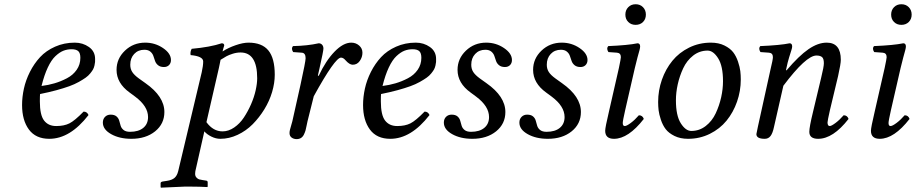

<svg xmlns="http://www.w3.org/2000/svg" viewBox="-20 -638 4274 896"><path d="M355 -368.2Q355 -390.6 345.2 -399.4Q335.4 -408.2 314 -408.2Q293.5 -408.2 275.6 -401.1Q257.8 -394 238.8 -376.2Q219.7 -358.4 203.1 -323.2Q186.5 -288.1 173.8 -236.8Q205.6 -240.7 234.6 -249.3Q263.7 -257.8 292.2 -272.7Q320.8 -287.6 337.9 -312.3Q355 -336.9 355 -368.2ZM167 -199.2Q166 -191.4 166 -165Q166 -101.1 185.8 -75.4Q205.6 -49.8 242.2 -49.8Q279.3 -49.8 304 -62.3Q328.6 -74.7 370.1 -117.2Q386.2 -117.2 393.1 -101.1Q307.1 9.8 210 9.8Q147 9.8 115 -33.4Q83 -76.7 83 -147.9Q83 -185.5 91.6 -224.6Q100.1 -263.7 119.6 -302.5Q139.2 -341.3 167 -371.3Q194.8 -401.4 237.1 -420.2Q279.3 -439 329.1 -439Q366.2 -439 395 -418.7Q423.8 -398.4 423.8 -362.8Q423.8 -354 423.6 -348.6Q423.3 -343.3 420.9 -332.5Q418.5 -321.8 414.3 -314.2Q410.2 -306.6 401.1 -295.4Q392.1 -284.2 379.6 -275.4Q367.2 -266.6 347.7 -255.6Q328.1 -244.6 303.2 -235.6Q278.3 -226.6 243.4 -217Q208.5 -207.5 167 -199.2Z M460 -65.9Q460 -82.5 470.2 -92.8Q480.5 -103 496.1 -103Q514.2 -103 523.7 -94.7Q533.2 -86.4 536.4 -74.7Q539.6 -63 543 -51.3Q546.4 -39.6 556.9 -31.2Q567.4 -22.9 586.9 -22.9Q626.5 -22.9 648.7 -41.3Q670.9 -59.6 670.9 -91.8Q670.9 -142.1 610.8 -187L585 -206.1Q523.9 -250 523.9 -312Q523.9 -364.3 563 -401.6Q602.1 -439 657.7 -439Q703.6 -439 740.7 -413.8Q777.8 -388.7 777.8 -357.9Q777.8 -343.3 768.8 -334.2Q759.8 -325.2 745.1 -325.2Q728 -325.2 717.8 -333.5Q707.5 -341.8 703.6 -353.5Q699.7 -365.2 695.6 -377.2Q691.4 -389.2 681.2 -397.5Q670.9 -405.8 653.8 -405.8Q624.5 -405.8 606.2 -386.2Q587.9 -366.7 587.9 -335.9Q587.9 -316.4 597.2 -302Q606.4 -287.6 627.9 -272L658.7 -250Q747.1 -188 747.1 -115.2Q747.1 -60.1 703.9 -25.1Q660.6 9.8 592.8 9.8Q537.6 9.8 498.8 -12Q460 -33.7 460 -65.9Z M1009.3 -358.9Q1008.3 -353 1005.6 -340.3Q1002.9 -327.6 1001.5 -320.8L943.4 -67.9Q974.6 -24.9 1018.6 -24.9Q1046.4 -24.9 1072.8 -43Q1099.1 -61 1117.9 -89.4Q1136.7 -117.7 1151.4 -151.1Q1166 -184.6 1173.1 -216.6Q1180.2 -248.5 1180.2 -272.9Q1180.2 -393.1 1102.5 -393.1Q1084.5 -393.1 1065.9 -387.2Q1047.4 -381.3 1036.4 -375.2Q1025.4 -369.1 1009.3 -358.9ZM933.6 -24.9 891.6 161.1Q890.6 166 890.6 172.9Q890.6 184.1 897 190.7Q903.3 197.3 909.2 199Q915 200.7 924.3 202.1L943.4 205.1Q949.2 206.5 949.2 212.9V232.9L947.3 234.9Q909.7 232.9 873.5 232.9H840.3L731.4 237.8L729.5 235.8V216.8Q729.5 210.9 739.3 209L758.3 206.1Q782.2 202.6 794.2 192.4Q806.2 182.1 811.5 161.1L921.4 -300.8Q928.2 -331.5 928.2 -351.1Q928.2 -375.5 869.6 -380.9Q866.7 -396 874.5 -410.2Q960.4 -418 1014.6 -436Q1026.4 -436 1026.4 -425.8Q1024.9 -420.9 1022.2 -411.9Q1019.5 -402.8 1018.6 -397.9Q1044.9 -415 1079.6 -427Q1114.3 -439 1139.6 -439Q1202.6 -439 1232.4 -402.6Q1262.2 -366.2 1262.2 -289.1Q1262.2 -250.5 1249.8 -208.5Q1237.3 -166.5 1213.6 -127.9Q1189.9 -89.4 1159.2 -58.3Q1128.4 -27.3 1088.9 -8.8Q1049.3 9.8 1008.3 9.8Q987.3 9.8 966.6 -0.5Q945.8 -10.7 933.6 -24.9Z M1331.1 -17.1Q1331.1 -24.4 1333.3 -33Q1335.4 -41.5 1338.9 -53Q1342.3 -64.5 1344.2 -71.8L1382.3 -242.2Q1406.2 -351.1 1406.2 -366.2Q1406.2 -391.1 1388.2 -392.1L1348.1 -395Q1337.4 -411.6 1347.2 -422.9Q1415 -424.3 1467.3 -436Q1477.1 -436 1483.2 -429.2Q1489.3 -422.4 1489.3 -411.1Q1489.3 -399.9 1471.2 -319.8L1463.4 -285.2L1467.3 -284.2Q1500.5 -355 1541.3 -397Q1582 -439 1619.1 -439Q1640.6 -439 1656 -425.5Q1671.4 -412.1 1671.4 -392.1Q1671.4 -371.1 1658.9 -353.5Q1646.5 -335.9 1626 -335.9Q1610.8 -335.9 1592.3 -356.9Q1582 -369.1 1571.3 -369.1Q1543.5 -369.1 1444.3 -189L1415 -71.8Q1413.6 -66.4 1410.9 -52.2Q1408.2 -38.1 1405.8 -29.3Q1403.3 -20.5 1398.2 -10Q1393.1 0.5 1384.5 5.9Q1376 11.2 1364.3 11.2Q1350.6 11.2 1340.8 3.9Q1331.1 -3.4 1331.1 -17.1Z M1946.3 -368.2Q1946.3 -390.6 1936.5 -399.4Q1926.8 -408.2 1905.3 -408.2Q1884.8 -408.2 1866.9 -401.1Q1849.1 -394 1830.1 -376.2Q1811 -358.4 1794.4 -323.2Q1777.8 -288.1 1765.1 -236.8Q1796.9 -240.7 1825.9 -249.3Q1855 -257.8 1883.5 -272.7Q1912.1 -287.6 1929.2 -312.3Q1946.3 -336.9 1946.3 -368.2ZM1758.3 -199.2Q1757.3 -191.4 1757.3 -165Q1757.3 -101.1 1777.1 -75.4Q1796.9 -49.8 1833.5 -49.8Q1870.6 -49.8 1895.3 -62.3Q1919.9 -74.7 1961.4 -117.2Q1977.5 -117.2 1984.4 -101.1Q1898.4 9.8 1801.3 9.8Q1738.3 9.8 1706.3 -33.4Q1674.3 -76.7 1674.3 -147.9Q1674.3 -185.5 1682.9 -224.6Q1691.4 -263.7 1710.9 -302.5Q1730.5 -341.3 1758.3 -371.3Q1786.1 -401.4 1828.4 -420.2Q1870.6 -439 1920.4 -439Q1957.5 -439 1986.3 -418.7Q2015.1 -398.4 2015.1 -362.8Q2015.1 -354 2014.9 -348.6Q2014.6 -343.3 2012.2 -332.5Q2009.8 -321.8 2005.6 -314.2Q2001.5 -306.6 1992.4 -295.4Q1983.4 -284.2 1970.9 -275.4Q1958.5 -266.6 1939 -255.6Q1919.4 -244.6 1894.5 -235.6Q1869.6 -226.6 1834.7 -217Q1799.8 -207.5 1758.3 -199.2Z M2051.3 -65.9Q2051.3 -82.5 2061.5 -92.8Q2071.8 -103 2087.4 -103Q2105.5 -103 2115 -94.7Q2124.5 -86.4 2127.7 -74.7Q2130.9 -63 2134.3 -51.3Q2137.7 -39.6 2148.2 -31.2Q2158.7 -22.9 2178.2 -22.9Q2217.8 -22.9 2240 -41.3Q2262.2 -59.6 2262.2 -91.8Q2262.2 -142.1 2202.1 -187L2176.3 -206.1Q2115.2 -250 2115.2 -312Q2115.2 -364.3 2154.3 -401.6Q2193.4 -439 2249 -439Q2294.9 -439 2332 -413.8Q2369.1 -388.7 2369.1 -357.9Q2369.1 -343.3 2360.1 -334.2Q2351.1 -325.2 2336.4 -325.2Q2319.3 -325.2 2309.1 -333.5Q2298.8 -341.8 2294.9 -353.5Q2291 -365.2 2286.9 -377.2Q2282.7 -389.2 2272.5 -397.5Q2262.2 -405.8 2245.1 -405.8Q2215.8 -405.8 2197.5 -386.2Q2179.2 -366.7 2179.2 -335.9Q2179.2 -316.4 2188.5 -302Q2197.8 -287.6 2219.2 -272L2250 -250Q2338.4 -188 2338.4 -115.2Q2338.4 -60.1 2295.2 -25.1Q2252 9.8 2184.1 9.8Q2128.9 9.8 2090.1 -12Q2051.3 -33.7 2051.3 -65.9Z M2403.8 -65.9Q2403.8 -82.5 2414.1 -92.8Q2424.3 -103 2439.9 -103Q2458 -103 2467.5 -94.7Q2477.1 -86.4 2480.2 -74.7Q2483.4 -63 2486.8 -51.3Q2490.2 -39.6 2500.7 -31.2Q2511.2 -22.9 2530.8 -22.9Q2570.3 -22.9 2592.5 -41.3Q2614.7 -59.6 2614.7 -91.8Q2614.7 -142.1 2554.7 -187L2528.8 -206.1Q2467.8 -250 2467.8 -312Q2467.8 -364.3 2506.8 -401.6Q2545.9 -439 2601.6 -439Q2647.5 -439 2684.6 -413.8Q2721.7 -388.7 2721.7 -357.9Q2721.7 -343.3 2712.6 -334.2Q2703.6 -325.2 2689 -325.2Q2671.9 -325.2 2661.6 -333.5Q2651.4 -341.8 2647.5 -353.5Q2643.6 -365.2 2639.4 -377.2Q2635.3 -389.2 2625 -397.5Q2614.7 -405.8 2597.7 -405.8Q2568.4 -405.8 2550 -386.2Q2531.7 -366.7 2531.7 -335.9Q2531.7 -316.4 2541 -302Q2550.3 -287.6 2571.8 -272L2602.5 -250Q2690.9 -188 2690.9 -115.2Q2690.9 -60.1 2647.7 -25.1Q2604.5 9.8 2536.6 9.8Q2481.4 9.8 2442.6 -12Q2403.8 -33.7 2403.8 -65.9Z M2942.4 -319.8 2897.5 -124Q2886.2 -74.2 2886.2 -64Q2886.2 -49.8 2895.5 -49.8Q2904.3 -49.8 2923.6 -64.2Q2942.9 -78.6 2961.4 -100.1Q2978.5 -100.1 2984.4 -83Q2912.1 9.8 2845.2 9.8Q2804.2 9.8 2804.2 -27.8Q2804.2 -43 2821.3 -115.2L2868.2 -320.8Q2877.4 -364.7 2877.4 -371.1Q2877.4 -390.6 2859.4 -392.1L2819.3 -395Q2808.6 -411.6 2818.4 -422.9Q2911.1 -426.8 2955.1 -436Q2967.3 -436 2967.3 -420.9Q2967.3 -415 2964.4 -404.1Q2961.4 -393.1 2954.8 -369.4Q2948.2 -345.7 2942.4 -319.8ZM2911.9 -535.4Q2898.4 -548.8 2898.4 -569.8Q2898.4 -590.8 2911.9 -604.5Q2925.3 -618.2 2946.3 -618.2Q2967.3 -618.2 2980.7 -604.5Q2994.1 -590.8 2994.1 -569.8Q2994.1 -548.8 2980.7 -535.4Q2967.3 -522 2946.3 -522Q2925.3 -522 2911.9 -535.4Z M3282.2 -401.9Q3244.6 -401.9 3214.8 -378.7Q3185.1 -355.5 3168.2 -319.3Q3151.4 -283.2 3142.8 -244.6Q3134.3 -206.1 3134.3 -169.9Q3134.3 -98.6 3157 -62.7Q3179.7 -26.9 3206.1 -26.9Q3243.7 -26.9 3273.4 -50Q3303.2 -73.2 3320.1 -109.4Q3336.9 -145.5 3345.5 -184.1Q3354 -222.7 3354 -258.8Q3354 -330.1 3331.3 -366Q3308.6 -401.9 3282.2 -401.9ZM3190.9 9.8Q3154.8 9.8 3127.9 -3.4Q3101.1 -16.6 3086.9 -34.9Q3072.8 -53.2 3064.2 -78.9Q3055.7 -104.5 3053.5 -123.3Q3051.3 -142.1 3051.3 -162.1Q3051.3 -215.8 3068.8 -265.9Q3086.4 -315.9 3117.7 -354.2Q3148.9 -392.6 3195.8 -415.8Q3242.7 -439 3297.4 -439Q3333.5 -439 3360.4 -425.8Q3387.2 -412.6 3401.4 -394.3Q3415.5 -376 3424.1 -350.3Q3432.6 -324.7 3434.8 -305.9Q3437 -287.1 3437 -267.1Q3437 -213.4 3419.4 -163.3Q3401.9 -113.3 3370.6 -75Q3339.4 -36.6 3292.5 -13.4Q3245.6 9.8 3190.9 9.8Z M3509.8 -12.2Q3509.8 -14.6 3517.1 -47.9L3575.7 -314Q3586.9 -359.9 3586.9 -371.1Q3586.9 -390.6 3568.8 -392.1L3528.8 -395Q3518.1 -411.6 3527.8 -422.9Q3621.1 -426.8 3665 -436Q3676.8 -436 3676.8 -420.9Q3676.8 -415 3673.1 -403.8Q3669.4 -392.6 3662.4 -369.6Q3655.3 -346.7 3649.9 -319.8L3647.9 -310.1H3650.9Q3708.5 -377.9 3752.9 -408.4Q3797.4 -439 3837.9 -439Q3903.8 -439 3903.8 -358.9Q3903.8 -340.3 3891.1 -283.2L3853 -124Q3841.8 -74.2 3841.8 -66.9Q3841.8 -49.8 3852.1 -49.8Q3859.9 -49.8 3879.2 -64.2Q3898.4 -78.6 3917 -100.1Q3934.1 -100.1 3939.9 -83Q3867.7 9.8 3797.9 9.8Q3756.8 9.8 3756.8 -22.9Q3756.8 -44.9 3773.9 -115.2L3812 -274.9Q3824.7 -326.7 3824.7 -342.8Q3824.7 -364.3 3816.2 -371.6Q3807.6 -378.9 3790 -378.9Q3741.7 -378.9 3635.7 -237.8L3591.8 -44.9Q3585.9 -16.6 3575.9 -3.4Q3565.9 9.8 3548.8 9.8Q3509.8 9.8 3509.8 -12.2Z M4182.6 -319.8 4137.7 -124Q4126.5 -74.2 4126.5 -64Q4126.5 -49.8 4135.7 -49.8Q4144.5 -49.8 4163.8 -64.2Q4183.1 -78.6 4201.7 -100.1Q4218.8 -100.1 4224.6 -83Q4152.3 9.8 4085.4 9.8Q4044.4 9.8 4044.4 -27.8Q4044.4 -43 4061.5 -115.2L4108.4 -320.8Q4117.7 -364.7 4117.7 -371.1Q4117.7 -390.6 4099.6 -392.1L4059.6 -395Q4048.8 -411.6 4058.6 -422.9Q4151.4 -426.8 4195.3 -436Q4207.5 -436 4207.5 -420.9Q4207.5 -415 4204.6 -404.1Q4201.7 -393.1 4195.1 -369.4Q4188.5 -345.7 4182.6 -319.8ZM4152.1 -535.4Q4138.7 -548.8 4138.7 -569.8Q4138.7 -590.8 4152.1 -604.5Q4165.5 -618.2 4186.5 -618.2Q4207.5 -618.2 4220.9 -604.5Q4234.4 -590.8 4234.4 -569.8Q4234.4 -548.8 4220.9 -535.4Q4207.5 -522 4186.5 -522Q4165.5 -522 4152.1 -535.4Z"/></svg>

Font: Common Serif
Style: Italic
Weight: 400
Italic angle: -12°
Designer: Philipp H. Poll, Khaled Hosny
Foundry: Stefan Peev, Context Ltd.
Version: Version 1.026